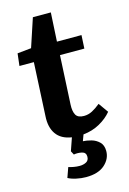

<svg xmlns="http://www.w3.org/2000/svg" viewBox="-135 -738 699 1043"><g transform="rotate(-15 214.0 -217.0)"><path d="M215 240Q189 240 161 234Q133 228 115 218L135 162Q148 166 164 169Q180 172 197 172Q218 172 234 163.5Q250 155 250 134Q250 110 227 105Q204 100 182 104L171 83L196 11Q137 2 110 -36.5Q83 -75 87 -137L102 -437H21L29 -506L107 -514L160 -674H261L252 -512H390L386 -437H249L235 -163Q233 -125 244.5 -104.5Q256 -84 290 -84Q315 -84 337.5 -96Q360 -108 383 -127L422 -72Q396 -40 354 -16.5Q312 7 261 12L248 47Q270 48 295 55Q320 62 338.5 80Q357 98 357 131Q357 175 320.5 207.5Q284 240 215 240Z"/></g></svg>

Font: Literata 12pt
Style: Bold Italic
Weight: 700
Italic angle: -2°
Designer: Latin by Veronika Burian and Jose Scaglione. Greek by Irene Vlachou. Cyrillic by Vera Evstafieva
Foundry: TypeTogether
Version: Version 3.002